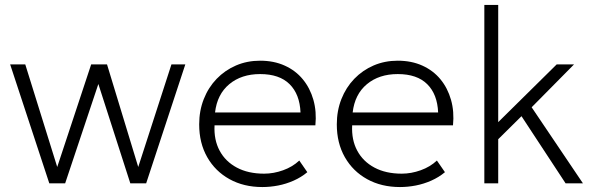

<svg xmlns="http://www.w3.org/2000/svg" viewBox="-20 -740 2403 775"><path d="M179 0 21 -480H82L211 -66L348 -480H412L538 -66L672 -480H728L570 0H506L377 -401L243 0Z M1039 15Q964 15 906.5 -16.8Q849 -48.5 816.5 -105.5Q784 -162.5 784 -238Q784 -293 802.5 -340Q821 -387 854.5 -421.8Q888 -456.5 932.8 -475.8Q977.5 -495 1030 -495Q1085.5 -495 1129.2 -475.2Q1173 -455.5 1202.2 -420Q1231.5 -384.5 1245 -337Q1258.5 -289.5 1253 -234H846Q843 -175.5 866.5 -131.8Q890 -88 936 -63.5Q982 -39 1046 -39Q1084.5 -39 1122.8 -52.8Q1161 -66.5 1188 -92L1220.5 -45Q1196 -24.5 1165.5 -11Q1135 2.5 1102.8 8.8Q1070.5 15 1039 15ZM848 -286H1193Q1190 -359.5 1149 -400.2Q1108 -441 1030 -441Q954.5 -441 905.5 -400.2Q856.5 -359.5 848 -286Z M1594.5 15Q1519.5 15 1462 -16.8Q1404.5 -48.5 1372 -105.5Q1339.5 -162.5 1339.5 -238Q1339.5 -293 1358 -340Q1376.5 -387 1410 -421.8Q1443.5 -456.5 1488.2 -475.8Q1533 -495 1585.5 -495Q1641 -495 1684.8 -475.2Q1728.5 -455.5 1757.8 -420Q1787 -384.5 1800.5 -337Q1814 -289.5 1808.5 -234H1401.5Q1398.5 -175.5 1422 -131.8Q1445.5 -88 1491.5 -63.5Q1537.5 -39 1601.5 -39Q1640 -39 1678.2 -52.8Q1716.5 -66.5 1743.5 -92L1776 -45Q1751.5 -24.5 1721 -11Q1690.5 2.5 1658.2 8.8Q1626 15 1594.5 15ZM1403.5 -286H1748.5Q1745.5 -359.5 1704.5 -400.2Q1663.5 -441 1585.5 -441Q1510 -441 1461 -400.2Q1412 -359.5 1403.5 -286Z M1935 0V-720H1991V-247L2227 -480H2297L2126 -307L2333 0H2263L2085 -271L1991 -178V0Z"/></svg>

Font: Geologica Cursive Thin
Style: Regular
Weight: 250
Designer: Sindre Bremnes, Frode Helland
Foundry: Monokrom Skriftforlag AS
Version: Version 1.010;gftools[0.9.28]